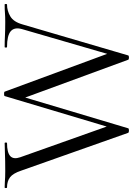

<svg xmlns="http://www.w3.org/2000/svg" viewBox="125 -798 671 970"><g transform="rotate(-90 461.0 -312.5)"><path d="M442.6 -551.4 478.8 -604.8 298.4 -1Q297.4 3 287.4 3Q277.4 3 275.4 -1L84.2 -542Q70.6 -582.8 50.7 -597.9Q30.8 -613 -0.6 -613Q-3.6 -613 -3.6 -619Q-3.6 -625 -0.6 -625Q13 -625 25.9 -624Q38.8 -623 52.7 -622.5Q66.6 -622 82 -622Q137.8 -622 169.8 -623.5Q201.8 -625 224.2 -625Q226.4 -625 226.4 -619Q226.4 -613 224.2 -613Q175.8 -613 158 -596.7Q140.2 -580.4 152 -546.4L317.2 -81L280.8 -21.2L461.2 -625Q462.4 -628 472.3 -628Q482.2 -628 483.4 -625L685.8 -76.2L649.6 -21.2L799.6 -537.6Q810.2 -576 788.4 -594.5Q766.6 -613 709 -613Q706.2 -613 706.2 -619Q706.2 -625 709 -625Q737.4 -625 765.5 -623.5Q793.6 -622 835.4 -622Q863.4 -622 881 -623.5Q898.6 -625 923.6 -625Q926.4 -625 926.4 -619Q926.4 -613 923.6 -613Q892.2 -613 864 -596.5Q835.8 -580 823 -534.2L666.6 -1Q665.6 3 655.7 3Q645.8 3 644.6 -1Z"/></g></svg>

Font: Cormorant Infant Light
Style: Regular
Weight: 300
Designer: Christian Thalmann (Catharsis Fonts)
Foundry: Catharsis Fonts
Version: Version 4.001